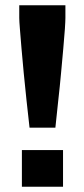

<svg xmlns="http://www.w3.org/2000/svg" viewBox="-20 -708 317 728"><path d="M92 -224Q86 -275 80.5 -328Q75 -381 70 -431Q65 -481 61.5 -524.5Q58 -568 55.5 -598Q53 -628 53 -640V-688H228V-640Q228 -628 226 -598Q224 -568 220 -524.5Q216 -481 211.5 -431Q207 -381 201 -328Q195 -275 190 -224ZM63 0V-139H219V0Z"/></svg>

Font: Saira Condensed ExtraBold
Style: Regular
Weight: 800
Width: 3
Designer: Hector Gatti with collaboration of the Omnibus-Type team
Foundry: Omnibus-Type
Version: Version 1.101